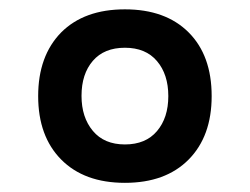

<svg xmlns="http://www.w3.org/2000/svg" viewBox="-20 -904 540 415"><path d="M156.2 -696.8Q156.2 -650.4 180.7 -621.1Q205.1 -591.8 250 -591.8Q294.9 -591.8 319.3 -620.6Q343.8 -649.4 343.8 -696.3Q343.8 -743.2 319.3 -772Q294.9 -800.8 250 -800.8Q205.1 -800.8 180.7 -772.5Q156.2 -744.1 156.2 -696.8ZM437.5 -696.3Q437.5 -609.4 387.7 -559.1Q337.9 -508.8 250 -508.8Q162.1 -508.8 112.3 -559.1Q62.5 -609.4 62.5 -696.3Q62.5 -783.2 112.3 -834Q162.1 -883.8 250 -883.8Q337.9 -883.8 387.7 -834Q437.5 -784.2 437.5 -696.3Z"/></svg>

Font: Oswald
Style: Book
Weight: 400
Designer: vernon adams
Foundry: vernon adams
Version: Version 1.000